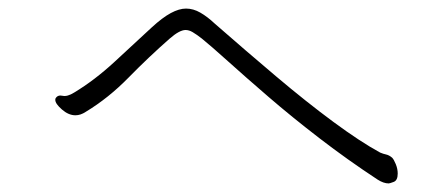

<svg xmlns="http://www.w3.org/2000/svg" viewBox="-20 -545 1040 448"><path d="M867 -189Q821 -214 758 -260.5Q695 -307 624 -367Q553 -427 481 -490Q464 -506 447.5 -515.5Q431 -525 414 -525Q398 -525 378.5 -514.5Q359 -504 334 -481Q293 -443 247 -400.5Q201 -358 153 -329Q137 -319 126 -321.5Q115 -324 110 -316Q109 -315 109 -312Q109 -303 124.5 -289.5Q140 -276 156 -276Q168 -276 180 -284Q233 -316 280 -364Q327 -412 376 -455Q399 -475 413 -475Q421 -475 429.5 -470Q438 -465 451 -455Q472 -438 512 -402Q552 -366 606.5 -319Q661 -272 726 -222Q791 -172 861 -126Q875 -117 887 -117Q889 -117 898.5 -120.5Q908 -124 908 -140Q908 -151 903.5 -162Q899 -173 895 -177Q888 -183 881 -184.5Q874 -186 867 -189Z"/></svg>

Font: Klee One
Style: Regular
Weight: 400
Designer: Fontworks Inc.
Foundry: Fontworks Inc.
Version: Version 1.100